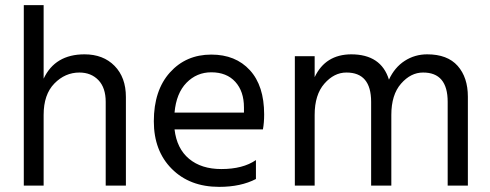

<svg xmlns="http://www.w3.org/2000/svg" viewBox="-20 -727 1919 752"><path d="M150.9 -707H73.2V0H150.9V-276.9Q150.9 -356.9 192.9 -399.9Q234.9 -442.9 291 -442.9Q336.9 -442.9 365.5 -413.1Q394 -383.3 394 -328.1V0H473.1V-347.2Q473.1 -423.8 428.7 -469Q384.3 -514.2 311 -514.2Q195.8 -514.2 150.9 -418.9Z M935.5 -286.1H663.6Q670.4 -361.8 710.4 -402.8Q750.5 -443.8 807.6 -443.8Q867.7 -443.8 901.6 -406.5Q935.5 -369.1 935.5 -306.2ZM982.4 -100.1Q931.6 -64.9 846.7 -64.9Q768.6 -64.9 720.5 -105Q672.4 -145 663.6 -220.2H1009.8Q1014.6 -246.6 1014.6 -278.8Q1014.6 -391.1 958.7 -452.1Q902.8 -513.2 807.6 -513.2Q708.5 -513.2 645.5 -443.1Q582.5 -373 582.5 -252Q582.5 -136.2 652.8 -65.7Q723.1 4.9 838.4 4.9Q923.3 4.9 982.4 -25.9Z M1212.4 -506.8H1134.8V0H1212.4V-276.9Q1212.4 -356 1250.5 -399.4Q1288.6 -442.9 1336.4 -442.9Q1433.6 -443.4 1433.6 -328.1V0H1512.7V-276.9Q1512.7 -356 1550.8 -399.4Q1588.9 -442.9 1636.7 -442.9Q1733.4 -443.4 1733.4 -328.1V0H1812.5V-348.1Q1812.5 -423.8 1772.5 -469Q1732.4 -514.2 1653.3 -514.2Q1604.5 -514.2 1564.9 -488.5Q1525.4 -462.9 1503.4 -415Q1472.7 -514.2 1355.5 -514.2Q1254.4 -513.7 1212.4 -424.8Z"/></svg>

Font: FAU Chimera
Style: Regular
Weight: 400
Version: Version 1.002;hotconv 1.0.117;makeotfexe 2.5.65602